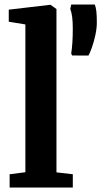

<svg xmlns="http://www.w3.org/2000/svg" viewBox="-20 -841 454 861"><path d="M93.8 -68.7V-731.4L19.3 -743.6V-797.7L204.5 -819.4H206.6L233.2 -800.6V-68.1L306.5 -59.6V0H23.2V-59.6ZM376.8 -591.9 303.1 -592.2 299.3 -601.8Q302.6 -620.9 304.5 -649.3Q306.4 -677.8 306.4 -713.1Q306.4 -743.2 303.6 -765.2Q300.7 -787.2 295.1 -800.7L299.3 -820.6H405.2Q410 -808 412.1 -790Q414.2 -772 414.2 -740.5Q414.2 -713.8 407.8 -684.3Q401.5 -654.9 392.8 -630Q384.1 -605.2 376.8 -591.9Z"/></svg>

Font: Merriweather 7pt Light
Style: Regular
Weight: 300
Designer: Eben Sorkin
Foundry: Eben Sorkin
Version: Version 2.200;gftools[0.9.31]